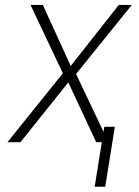

<svg xmlns="http://www.w3.org/2000/svg" viewBox="-20 -565 553 763"><path d="M150.2 -545.5 261 -302.9 452.1 -545.5H503.9L282.3 -271L410.9 0H362.2L251.4 -237.6L61.4 0H9.6L229.8 -273.8L101.2 -545.5ZM436.4 -61.1 398.1 177.2H356.2L394.5 -61.1Z"/></svg>

Font: Inter Extra Light  BETA
Style: Italic
Weight: 200
Italic angle: 9.39999°
Designer: Rasmus Andersson
Foundry: rsms
Version: Version 3.011;git-f93a4a705